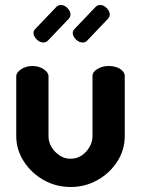

<svg xmlns="http://www.w3.org/2000/svg" viewBox="-20 -739 564 768"><path d="M263 9Q203 9 153.5 -19.5Q104 -48 74.5 -94.5Q45 -141 45 -194V-434Q45 -449 64.5 -462Q84 -475 110 -475Q136 -475 155 -462Q174 -449 174 -434V-194Q174 -171 186 -151Q198 -131 218 -117.5Q238 -104 262 -104Q287 -104 306.5 -117Q326 -130 338 -151Q350 -172 350 -194V-435Q350 -451 369.5 -463Q389 -475 414 -475Q443 -475 461 -463Q479 -451 479 -435V-194Q479 -140 449.5 -93.5Q420 -47 370.5 -19Q321 9 263 9ZM311 -569Q296 -569 283.5 -581.5Q271 -594 271 -607Q271 -616 278 -623L362 -711Q367 -716 371.5 -717.5Q376 -719 381 -719Q395 -719 407 -706.5Q419 -694 419 -681Q419 -672 412 -664L330 -578Q323 -569 311 -569ZM154 -569Q139 -569 126.5 -581.5Q114 -594 114 -607Q114 -616 121 -623L205 -711Q210 -716 214.5 -717.5Q219 -719 224 -719Q238 -719 250 -706.5Q262 -694 262 -681Q262 -672 255 -664L173 -578Q165 -569 154 -569Z"/></svg>

Font: Dosis ExtraLight
Style: Bold
Weight: 700
Version: Version 3.001; ttfautohint (v1.8.2)